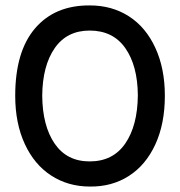

<svg xmlns="http://www.w3.org/2000/svg" viewBox="-20 -685 663 708"><path d="M36.1 -332Q36.1 -495.1 109.4 -580.6Q182.6 -666 311.5 -665Q392.6 -665 455.1 -625Q517.6 -585 552.7 -508.8Q587.9 -432.6 587.9 -332Q587.9 -228.5 552.7 -152.3Q517.6 -76.2 455.1 -36.1Q392.6 3.9 311.5 2.9Q231.4 2.9 168.9 -37.6Q106.4 -78.1 71.3 -154.3Q36.1 -230.5 36.1 -332ZM488.3 -334Q487.3 -443.4 441.9 -507.8Q396.5 -572.3 310.5 -572.3Q226.6 -572.3 181.6 -507.3Q136.7 -442.4 135.7 -332Q136.7 -220.7 181.6 -155.3Q226.6 -89.8 310.5 -89.8Q396.5 -89.8 441.9 -155.8Q487.3 -221.7 488.3 -334Z"/></svg>

Font: Josefin Sans CFJ
Style: Regular
Weight: 400
Designer: Santiago Orozco
Foundry: Typemade
Version: Version 2.000